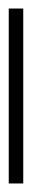

<svg xmlns="http://www.w3.org/2000/svg" viewBox="168 -114 74 450"><g transform="rotate(-90 205.0 111.0)"><path d="M0 94.5H410V128.5H0Z"/></g></svg>

Font: Newsreader Display
Style: Regular
Weight: 400
Designer: Hugues Gentile
Foundry: Production Type
Version: Version 1.001